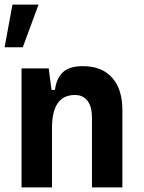

<svg xmlns="http://www.w3.org/2000/svg" viewBox="-20 -815 626 835"><path d="M0 -609.4 34.2 -794.9H147.5L79.1 -609.4ZM73.7 0V-517.6H191.9L204.1 -423.8H218.8Q226.1 -476.1 254.4 -501.7Q282.7 -527.3 340.3 -527.3Q422.4 -527.3 467.3 -477.5Q512.2 -427.7 512.2 -336.9V0H379.9V-304.2Q379.9 -351.1 360.6 -376.5Q341.3 -401.9 305.7 -401.9Q206.1 -401.9 206.1 -258.3V0Z"/></svg>

Font: Caskaydia Cove
Style: Bold
Weight: 700
Monospace: yes
Designer: Aaron Bell
Foundry: Saja Typeworks
Version: Version 4.300; ttfautohint (v1.8.3)